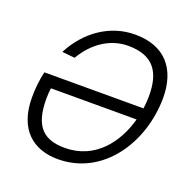

<svg xmlns="http://www.w3.org/2000/svg" viewBox="-131 -851 973 992"><g transform="rotate(20 355.5 -355.0)"><path d="M694 -466C694 -628 610 -726 447 -726C309 -726 190 -642 123 -513L193 -506C251 -605 339 -659 433 -659C572 -659 622 -583 622 -452C622 -429 620 -406 617 -382H72C61 -336 56 -288 56 -239C56 -63 154 16 290 16C536 16 692 -217 694 -466ZM304 -51C189 -51 128 -103 128 -257C128 -279 130 -300 132 -316H603C565 -177 468 -51 304 -51Z"/></g></svg>

Font: Geist Light
Style: Italic
Weight: 300
Italic angle: -12°
Designer: Basement.studio, Andrés Briganti, Mateo Zaragoza
Foundry: Basement.studio, Vercel, Andrés Briganti, Guido Ferreyra, Mateo Zaragoza
Version: Version 1.500